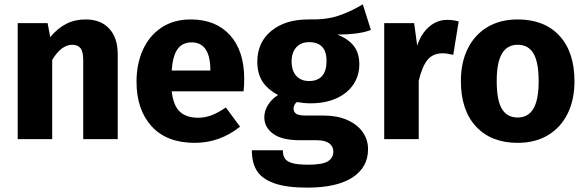

<svg xmlns="http://www.w3.org/2000/svg" viewBox="-20 -637 2682 879"><path d="M519 -388V0H361V-361Q361 -401 348.5 -416.5Q336 -432 311 -432Q261 -432 219 -363V0H61V-531H198L210 -467Q244 -508 283.5 -528Q323 -548 372 -548Q441 -548 480 -506Q519 -464 519 -388Z M1095 -219H766Q774 -152 804 -125Q834 -98 887 -98Q919 -98 949 -109.5Q979 -121 1014 -145L1079 -57Q986 17 872 17Q743 17 674 -59Q605 -135 605 -263Q605 -344 634 -408.5Q663 -473 719 -510.5Q775 -548 853 -548Q968 -548 1033 -476Q1098 -404 1098 -276Q1098 -243 1095 -219ZM943 -321Q941 -443 857 -443Q816 -443 793.5 -413Q771 -383 766 -314H943Z M1525 -479Q1577 -457 1601 -425Q1625 -393 1625 -342Q1625 -291 1598 -250.5Q1571 -210 1520.5 -187Q1470 -164 1402 -164Q1370 -164 1341 -170Q1333 -166 1328.5 -157.5Q1324 -149 1324 -140Q1324 -125 1335.5 -116.5Q1347 -108 1382 -108H1462Q1523 -108 1569 -88Q1615 -68 1640 -33Q1665 2 1665 46Q1665 129 1593.5 175.5Q1522 222 1387 222Q1290 222 1234 201.5Q1178 181 1155.5 144Q1133 107 1133 51H1275Q1275 75 1284.5 89Q1294 103 1319 110Q1344 117 1391 117Q1456 117 1481 101.5Q1506 86 1506 57Q1506 33 1487 19Q1468 5 1430 5H1353Q1271 5 1230.5 -24.5Q1190 -54 1190 -100Q1190 -129 1207 -156.5Q1224 -184 1253 -202Q1203 -229 1180.5 -265.5Q1158 -302 1158 -354Q1158 -443 1222 -495.5Q1286 -548 1391 -548Q1471 -546 1526.5 -564Q1582 -582 1641 -617L1678 -500Q1626 -479 1525 -479ZM1315 -356Q1315 -313 1336.5 -289.5Q1358 -266 1395 -266Q1434 -266 1454.5 -289Q1475 -312 1475 -358Q1475 -444 1395 -444Q1358 -444 1336.5 -420.5Q1315 -397 1315 -356Z M2080 -539 2055 -386Q2025 -393 2007 -393Q1961 -393 1936.5 -362Q1912 -331 1897 -267V0H1739V-531H1876L1890 -428Q1908 -483 1944.5 -514.5Q1981 -546 2027 -546Q2055 -546 2080 -539Z M2610 -265Q2610 -180 2578.5 -116.5Q2547 -53 2488.5 -18Q2430 17 2350 17Q2229 17 2159.5 -57.5Q2090 -132 2090 -266Q2090 -351 2121.5 -414.5Q2153 -478 2211.5 -513Q2270 -548 2350 -548Q2472 -548 2541 -473.5Q2610 -399 2610 -265ZM2254 -266Q2254 -179 2277.5 -139Q2301 -99 2350 -99Q2398 -99 2422 -139.5Q2446 -180 2446 -265Q2446 -352 2422.5 -392Q2399 -432 2350 -432Q2302 -432 2278 -391.5Q2254 -351 2254 -266Z"/></svg>

Font: Fira Sans BGR
Style: Bold
Weight: 700
Designer: bBox Type GmbH & Carrois Corporate GbR & Edenspiekermann AG
Foundry: bBox Type GmbH & Carrois Corporate GbR & Edenspiekermann AG
Version: Version 4.301